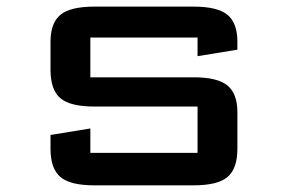

<svg xmlns="http://www.w3.org/2000/svg" viewBox="-20 -557 865 577"><path d="M131.8 -432.1Q131.8 -487.8 161.6 -512.5Q191.4 -537.1 263.7 -537.1H561.5Q633.8 -537.1 663.6 -512.5Q693.4 -487.8 693.4 -432.1V-407.7L573.7 -388.2V-444.3H251.5V-324.7H561.5Q633.8 -324.7 663.6 -300Q693.4 -275.4 693.4 -219.7V-109.9Q693.4 -50.8 664.1 -25.4Q634.8 0 561.5 0H263.7Q190.4 0 161.1 -25.4Q131.8 -50.8 131.8 -109.9V-151.4L251.5 -170.9V-97.7H573.7V-236.8H263.7Q190.4 -236.8 161.1 -262.2Q131.8 -287.6 131.8 -346.7Z"/></svg>

Font: Squarish Sans CT
Style: Regular
Weight: 400
Version: Version 0.9